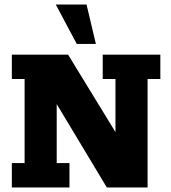

<svg xmlns="http://www.w3.org/2000/svg" viewBox="-20 -823 751 843"><path d="M32 0V-107H88V-476H32V-583H279L487 -243V-476H431V-583H684V-476H628V0H449L229 -366V-107H285V0ZM317 -630 225 -803H360L401 -630Z"/></svg>

Font: Rokkitt ExtraBold
Style: Regular
Weight: 800
Version: Version 3.103